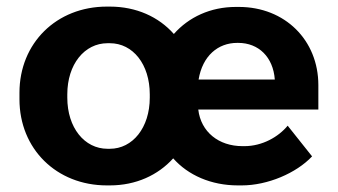

<svg xmlns="http://www.w3.org/2000/svg" viewBox="-20 -551 1026 582"><path d="M701 11H713C791 11 878 -26 926 -77L852 -170C824 -136 775 -108 721 -108H715C643 -108 589 -151 581 -219H945V-293C945 -429 844 -530 704 -530H695C618 -530 552 -499 507 -448C461 -500 393 -531 313 -531H304C151 -531 39 -420 39 -270V-250C39 -100 151 11 304 11H313C392 11 459 -20 505 -71C550 -20 620 11 701 11ZM582 -310C594 -382 641 -421 699 -421H702C764 -421 808 -378 813 -310ZM306 -100C236 -100 184 -164 184 -255V-265C184 -356 236 -420 306 -420H313C383 -420 434 -356 434 -265V-255C434 -164 382 -100 313 -100Z"/></svg>

Font: Fixel Display Bold
Style: Bold
Weight: 700
Designer: AlfaBravo + MacPaw
Foundry: Kyrylo Tkachov, Marchela Mozhyna, Serhii Makarenko, Maria Weinstein, Zakhar Kryvoshyya
Version: Version 1.211